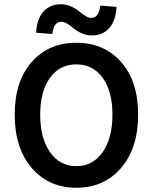

<svg xmlns="http://www.w3.org/2000/svg" viewBox="-20 -866 714 898"><path d="M336.9 12.2Q208 12.2 128.4 -80.3Q48.8 -172.9 48.8 -330.1Q48.8 -485.8 128.2 -575.9Q207.5 -666 336.9 -666Q466.8 -666 546.4 -576.2Q626 -486.3 626 -330.1Q626 -172.9 546.1 -80.3Q466.3 12.2 336.9 12.2ZM505.9 -330.1Q505.9 -439 460.2 -502Q414.6 -564.9 336.9 -564.9Q259.3 -564.9 213.6 -502Q168 -439 168 -330.1Q168 -219.7 213.9 -154.3Q259.8 -88.9 336.9 -88.9Q414.1 -88.9 460 -154.3Q505.9 -219.7 505.9 -330.1ZM410.2 -700.2Q385.3 -700.2 362.5 -710.2Q339.8 -720.2 325.9 -732.2Q312 -744.1 296.1 -754.2Q280.3 -764.2 267.1 -764.2Q230.5 -764.2 225.1 -707L148.9 -712.9Q152.3 -777.8 183.3 -812Q214.4 -846.2 264.2 -846.2Q289.1 -846.2 311.8 -836.2Q334.5 -826.2 348.4 -814.2Q362.3 -802.2 378.2 -792.2Q394 -782.2 407.2 -782.2Q442.4 -782.2 449.2 -839.8L524.9 -834Q521.5 -768.6 490.7 -734.4Q460 -700.2 410.2 -700.2Z"/></svg>

Font: Toshiba Sans Medium
Style: Regular
Weight: 500
Designer: Paul D. Hunt
Foundry: Toshiba Corporation
Version: Version 2.020;PS 2.0;hotconv 1.0.86;makeotf.lib2.5.63406